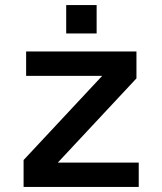

<svg xmlns="http://www.w3.org/2000/svg" viewBox="-20 -737 640 757"><path d="M73 0V-106L383 -438H83V-534H518V-428L208 -96H527V0ZM241 -605V-717H361V-605Z"/></svg>

Font: Geist Mono SemiBold
Style: Regular
Weight: 600
Monospace: yes
Designer: Basement.studio, Andrés Briganti, Mateo Zaragoza
Foundry: Basement.studio, Vercel, Andrés Briganti, Guido Ferreyra, Mateo Zaragoza
Version: Version 1.500; ttfautohint (v1.8.4.7-5d5b)